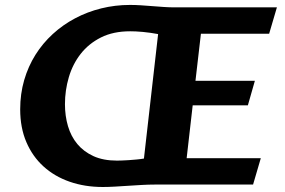

<svg xmlns="http://www.w3.org/2000/svg" viewBox="-20 -745 1149 775"><path d="M603 0Q580.6 0 553.2 1.5Q525.9 2.9 497.8 4.9Q469.7 6.8 442.9 8.3Q416 9.8 395 9.8Q322.3 9.8 261.2 -11.5Q200.2 -32.7 155.8 -73Q111.3 -113.3 86.4 -171.4Q61.5 -229.5 61.5 -303.7Q61.5 -366.2 77.6 -421.6Q93.8 -477.1 123 -523.7Q152.3 -570.3 193.1 -607.7Q233.9 -645 283.2 -671.1Q332.5 -697.3 388.7 -711.2Q444.8 -725.1 504.9 -725.1Q525.9 -725.1 549.1 -723.6Q572.3 -722.2 595.7 -720.2Q619.1 -718.3 641.6 -716.8Q664.1 -715.3 684.6 -715.3H1097.7L1066.4 -608.9H791L769 -418.9H1008.8L980.5 -319.8H757.8L733.4 -106.4H1032.7L1001.5 0ZM452.1 -96.7Q460.4 -96.7 472.9 -97.2Q485.4 -97.7 500 -98.6Q514.6 -99.6 530.5 -101.1Q546.4 -102.5 561 -105L618.2 -607.4Q603.5 -610.4 587.4 -612.5Q571.3 -614.7 556.2 -616.2Q541 -617.7 527.8 -618.2Q514.6 -618.7 505.4 -618.7Q437 -618.7 387.5 -593.8Q337.9 -568.8 305.7 -527.6Q273.4 -486.3 257.8 -433.3Q242.2 -380.4 242.2 -324.2Q242.2 -277.3 254.4 -235.8Q266.6 -194.3 292.2 -163.6Q317.9 -132.8 357.4 -114.7Q397 -96.7 452.1 -96.7Z"/></svg>

Font: Proza Libre
Style: Bold Italic
Weight: 700
Designer: Jasper de Waard
Foundry: Jasper de Waard
Version: Version 1.000; ttfautohint (v1.4.1.8-43bc)